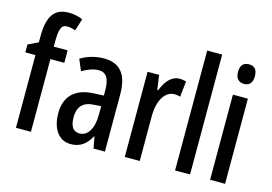

<svg xmlns="http://www.w3.org/2000/svg" viewBox="-100 -966 1663 1176"><g transform="rotate(15 731.5 -377.5)"><path d="M256 -461V-540H168V-577C169 -653 180 -681 216 -681C233 -681 250 -677 269 -671L293 -747C264 -759 237 -765 204 -765C109 -765 73 -703 73 -576V-542L9 -511V-461H73V0H168V-461Z M485 -550C433 -550 382 -536 338 -509L368 -438C409 -461 441 -472 473 -472C521 -472 542 -436 542 -363V-330L478 -327C364 -322 300 -263 300 -154C300 -68 337 10 422 10C480 10 519 -18 549 -74H551L565 0H637V-362C637 -484 591 -550 485 -550ZM498 -260 543 -263V-210C543 -120 509 -67 457 -67C419 -67 397 -94 397 -155C397 -220 430 -257 498 -260Z M964 -550C914 -550 877 -507 855 -448H849L836 -540H763V0H858V-280C857 -379 896 -450 959 -450C971 -450 985 -448 995 -444L1006 -544C990 -548 977 -550 964 -550Z M1177 0V-760H1082V0Z M1352 -745C1316 -745 1298 -724 1298 -683C1298 -643 1318 -621 1352 -621C1387 -621 1405 -643 1405 -683C1405 -723 1389 -745 1352 -745ZM1399 -540H1304V0H1399Z"/></g></svg>

Font: Noto Sans Malayalam ExtraCondensed Medium
Style: Regular
Weight: 500
Width: 2
Designer: Jelle Bosma - Monotype Design Team
Foundry: Monotype Imaging Inc.
Version: Version 2.104